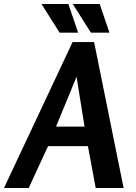

<svg xmlns="http://www.w3.org/2000/svg" viewBox="-75 -943 680 963"><path d="M397 -732 545 0H405L366 -210H166L69 0H-55L289 -732ZM309 -558 206 -308H349ZM425 -923 474 -779H381L290 -923ZM268 -923 317 -779H224L133 -923Z"/></svg>

Font: Rosario
Style: Italic
Weight: 400
Italic angle: -8.05°
Designer: Hector Gatti
Foundry: Omnibus Type
Version: Version 1.201